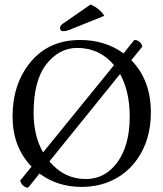

<svg xmlns="http://www.w3.org/2000/svg" viewBox="-20 -840 742 873"><path d="M392.1 -819.8Q435.1 -799.8 454.1 -768.1L310.1 -710Q282.2 -697.8 268.1 -698.2Q252.9 -698.2 252.9 -712.9Q252.9 -724.1 268.1 -733.9ZM107.9 13.2Q94.7 13.2 84.5 3.2Q74.2 -6.8 71.8 -19L123.5 -82.5Q37.1 -171.9 37.1 -310.1Q37.1 -460 120.1 -559.1Q203.1 -658.2 344.2 -658.2Q458.5 -658.2 541.5 -597.2L590.8 -658.2Q605 -658.2 615 -649.2Q625 -640.1 627 -627.9L577.1 -566.4Q666 -475.6 666 -329.1Q666 -204.1 604 -116.2Q562 -56.2 496.8 -23.2Q431.6 9.8 350.1 9.8Q241.7 9.8 159.7 -50.8ZM331.1 -622.1Q249 -622.1 190.9 -548.1Q132.8 -474.1 132.8 -327.1Q132.8 -223.1 175.8 -147L498.5 -543.9Q432.6 -622.1 331.1 -622.1ZM525.9 -503.4 204.6 -106Q272 -25.9 370.1 -25.9Q458 -25.9 513.9 -102.5Q569.8 -179.2 569.8 -310.1Q569.8 -424.3 525.9 -503.4Z"/></svg>

Font: Linux Libertine O
Style: Regular
Weight: 400
Designer: Philipp H. Poll
Foundry: Philipp H. Poll
Version: Version 5.3.0